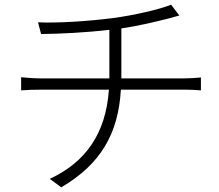

<svg xmlns="http://www.w3.org/2000/svg" viewBox="-20 -774 934 818"><path d="M70 -389C92 -391 124 -392 156 -392H444C431 -205 345 -83 192 -12L241 24C408 -74 484 -203 495 -392H765C788 -392 817 -391 836 -389V-444C816 -442 786 -440 764 -440H497V-653C573 -664 650 -683 701 -696C715 -700 729 -704 744 -708L709 -754C661 -734 546 -708 461 -697C354 -683 217 -675 142 -679L155 -629C238 -630 344 -635 446 -647V-440H155C125 -440 89 -443 70 -445Z"/></svg>

Font: GenEiGothic-pro-Light
Style: Regular
Weight: 300
Designer: Ryoko NISHIZUKA (kana & ideographs); Paul D. Hunt (Latin, Greek & Cyrillic); Wenlong ZHANG (bopomofo); Sandoll Communica
Foundry: Adobe Systems Incorporated; o_tamon
Version: Version 1.000.140830